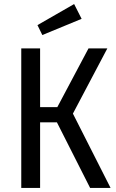

<svg xmlns="http://www.w3.org/2000/svg" viewBox="-20 -928 574 948"><path d="M340 -367 526 0H425L261 -324H178V0H85V-689H178V-399H263L417 -689H510ZM383 -835 189 -755 165 -804 346 -908Z"/></svg>

Font: Fira Sans Condensed
Style: Regular
Weight: 400
Width: 3
Designer: bBox Type GmbH & Carrois Corporate GbR & Edenspiekermann AG
Foundry: bBox Type GmbH & Carrois Corporate GbR & Edenspiekermann AG
Version: Version 4.301